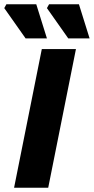

<svg xmlns="http://www.w3.org/2000/svg" viewBox="-40 -880 440 900"><path d="M26 0 156 -650H316L186 0ZM80 -700 -20 -842 -10 -860H130L180 -700ZM280 -700 180 -842 190 -860H330L380 -700Z"/></svg>

Font: Source Sans 3 ExtraLight Black
Style: Italic
Weight: 900
Italic angle: -11°
Version: Version 3.052;hotconv 1.1.0;makeotfexe 2.6.0